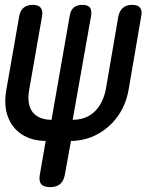

<svg xmlns="http://www.w3.org/2000/svg" viewBox="-20 -580 640 790"><path d="M186 190Q160 190 149.5 177.5Q139 165 144 138L168 0Q109 -1 69 -27.5Q29 -54 12 -101Q-5 -148 6 -210L59 -513Q63 -536 77 -548Q91 -560 115 -560Q138 -560 147.5 -548Q157 -536 153 -513L100 -210Q93 -172 101.5 -144Q110 -116 133.5 -101.5Q157 -87 192 -87L267 -516Q271 -539 284 -549.5Q297 -560 319 -560Q341 -560 349.5 -549.5Q358 -539 355 -516L279 -87Q315 -87 342.5 -101.5Q370 -116 388.5 -144Q407 -172 415 -210L467 -513Q472 -536 486 -548Q500 -560 523 -560Q547 -560 556.5 -548Q566 -536 561 -513L509 -210Q498 -148 464.5 -101.5Q431 -55 381.5 -28Q332 -1 272 0L247 138Q242 165 227 177.5Q212 190 186 190Z"/></svg>

Font: Maple Mono NL Medium
Style: Italic
Weight: 500
Italic angle: -10°
Monospace: yes
Designer: subframe7536
Version: Version 7.000